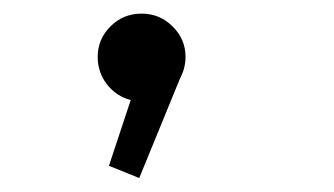

<svg xmlns="http://www.w3.org/2000/svg" viewBox="-20 -140 490 282"><path d="M252.5 -56.5Q252.5 -40 244.5 -25L184.5 121.5L140 103.5L172 7Q151 1.5 137.2 -16Q123.5 -33.5 123.5 -56.5Q123.5 -82.5 142.2 -101.2Q161 -120 188 -120Q214.5 -120 233.5 -101.2Q252.5 -82.5 252.5 -56.5Z"/></svg>

Font: League Mono Condensed Light
Style: Regular
Weight: 300
Width: 1
Designer: Tyler Finck
Foundry: The League of Moveable Type / Tyler Finck
Version: Version 2.210